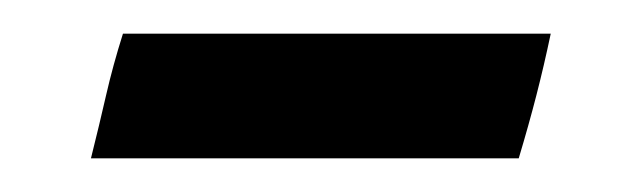

<svg xmlns="http://www.w3.org/2000/svg" viewBox="-20 -309 380 114"><path d="M288 -215H34Q39 -235 43 -252.5Q47 -270 53 -289H307Q303 -270 298.5 -252.5Q294 -235 288 -215Z"/></svg>

Font: Tiro Tamil
Style: Italic
Weight: 400
Italic angle: -11°
Designer: Tamil: Fernando Mello & Fiona Ross, assisted by Kaja Sojewska. Latin: John Hudson with Paul Hanslow, assisted by Kaja So
Foundry: Tiro Typeworks Ltd.
Version: Version 1.52